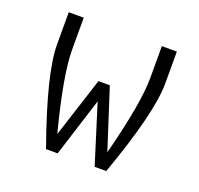

<svg xmlns="http://www.w3.org/2000/svg" viewBox="-99 -638 773 746"><g transform="rotate(20 287.5 -265.0)"><path d="M163 0Q64 -277 64 -398V-530H126V-398Q126 -294 184 -70L264 -318H311L391 -70Q449 -294 449 -398V-530H511V-398Q511 -277 412 0H364L288 -243L211 0Z"/></g></svg>

Font: Jozsika Light
Style: Regular
Weight: 300
Monospace: yes
Designer: Belleve Invis
Foundry: Belleve Invis
Version: 2.1.0